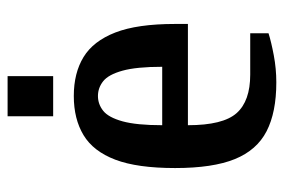

<svg xmlns="http://www.w3.org/2000/svg" viewBox="-138 -582 730 493"><g transform="rotate(-90 226.5 -335.0)"><path d="M262 10Q185 10 136.5 -15Q88 -40 65 -96.5Q42 -153 42 -250Q42 -347 63.5 -403.5Q85 -460 126.5 -485Q168 -510 227 -510Q286 -510 327 -485Q368 -460 390 -403.5Q412 -347 412 -250V-217H152Q152 -127 183 -92Q214 -57 282 -57H388V-10Q366 -3 331.5 3.5Q297 10 262 10ZM152 -283H302Q302 -349 292 -385Q282 -421 265 -434.5Q248 -448 227 -448Q206 -448 189 -434.5Q172 -421 162 -385Q152 -349 152 -283ZM175 -563V-680H278V-563Z"/></g></svg>

Font: Cuprum SemiBold
Style: Regular
Weight: 600
Designer: Jovanny Lemonad
Foundry: Jovanny Lemonad
Version: Version 3.000